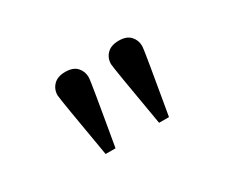

<svg xmlns="http://www.w3.org/2000/svg" viewBox="-61 -835 761 639"><g transform="rotate(-30 320.0 -515.5)"><path d="M198 -363Q157 -600 157 -612Q157 -635 172.5 -651Q188 -667 218 -667Q248 -667 262.5 -651Q277 -635 277 -613Q277 -604 266.5 -541.5Q256 -479 246 -421L236 -363ZM404 -364Q363 -601 363 -613Q363 -636 378.5 -652Q394 -668 424 -668Q454 -668 468.5 -652Q483 -636 483 -614Q483 -605 472.5 -542.5Q462 -480 452 -422L442 -364Z"/></g></svg>

Font: Linux Libertine Mono O
Style: Mono
Weight: 400
Designer: Philipp H. Poll
Foundry: Philipp H. Poll
Version: Version 5.1.7